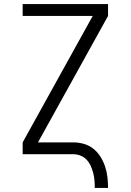

<svg xmlns="http://www.w3.org/2000/svg" viewBox="-20 -755 640 940"><path d="M444 165Q444 147 442.5 128.5Q441 110 436.5 92.5Q432 75 424.5 58Q417 41 404.5 27.5Q392 14 374.5 7Q357 0 339 0H91V-58L434 -677H91V-735H509V-677L166 -58H339Q365 -58 391 -50.5Q417 -43 437.5 -26.5Q458 -10 472 12.5Q486 35 494.5 60.5Q503 86 506 112.5Q509 139 509 165Z"/></svg>

Font: Iosevka SS04 Light Extended
Style: Regular
Weight: 300
Width: 7
Monospace: yes
Designer: Belleve Invis
Foundry: Belleve Invis
Version: Version 19.0.0; ttfautohint (v1.8.4)